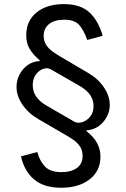

<svg xmlns="http://www.w3.org/2000/svg" viewBox="-20 -757 608 925"><path d="M274.9 147.5Q191.4 147.5 144 107.2Q96.7 66.9 81.1 -3.9L159.7 -24.4Q171.9 20 197.5 46.1Q223.1 72.3 276.9 72.3Q322.3 72.3 350.1 52.5Q377.9 32.7 377.9 -5.9Q377.9 -32.7 365.7 -50.8Q353.5 -68.8 335.9 -81.5Q318.4 -94.2 301.8 -103.5L164.1 -183.6Q116.7 -210.9 88.1 -252.9Q59.6 -294.9 59.6 -338.9Q59.6 -368.7 73.2 -396.2Q86.9 -423.8 111.8 -442.4Q136.7 -460.9 170.9 -462.9L172.4 -465.3Q139.6 -493.2 123 -521Q106.4 -548.8 106.4 -587.4Q106.4 -656.7 156.2 -697Q206.1 -737.3 287.1 -737.3Q366.7 -737.3 410.2 -697.8Q453.6 -658.2 474.6 -584.5L400.4 -564.5Q383.8 -611.8 361.3 -637Q338.9 -662.1 289.1 -662.1Q242.2 -662.1 216.3 -641.1Q190.4 -620.1 190.4 -584.5Q190.4 -558.6 202.6 -540.3Q214.8 -522 232.7 -509.3Q250.5 -496.6 267.6 -486.3L405.3 -405.3Q453.6 -377 481.2 -335.4Q508.8 -293.9 508.8 -252Q508.8 -205.6 477.3 -169.2Q445.8 -132.8 397.5 -128.9L396 -125.5Q463.9 -74.2 463.9 -2.4Q463.9 66.9 411.6 107.2Q359.4 147.5 274.9 147.5ZM337.9 -170.9Q353 -162.1 375 -168.2Q397 -174.3 413.8 -194.3Q430.7 -214.4 430.7 -246.6Q430.7 -304.7 364.3 -342.8L224.6 -422.9Q209 -432.1 188.5 -425.3Q168 -418.5 152.8 -398.2Q137.7 -377.9 137.7 -346.2Q137.7 -316.9 154.1 -292.2Q170.4 -267.6 206.1 -247.1Z"/></svg>

Font: Inter
Style: Regular
Weight: 400
Designer: Rasmus Andersson
Foundry: rsms
Version: Version 4.001;git-9221beed3